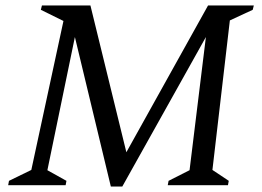

<svg xmlns="http://www.w3.org/2000/svg" viewBox="-20 -680 962 705"><path d="M10 0 13 -16 95 -56 213 -603 130 -644 134 -660H312L444 -121L744 -660H912L908 -644L824 -605L760 -56L820 -16L817 0H596L599 -16L676 -55L736 -544L429 5H387L255 -544L154 -55L224 -16L221 0Z"/></svg>

Font: Spectral
Style: Italic
Weight: 400
Italic angle: -10°
Designer: Jean-Baptiste Levee
Foundry: Production Type
Version: Version 2.001